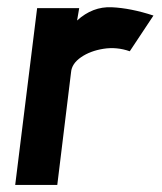

<svg xmlns="http://www.w3.org/2000/svg" viewBox="-20 -523 457 543"><path d="M23 0 85 -500H204L198 -465Q242 -505 296 -502.5Q350 -500 414 -479L347 -378Q310 -391 272.5 -385Q235 -379 209 -361Q183 -343 181 -319L142 0Z"/></svg>

Font: Kulim Park
Style: Bold Italic
Weight: 700
Italic angle: -8°
Designer: Noponies / Dale Sattler
Foundry: Noponies
Version: Version 1.000; ttfautohint (v1.8.3)